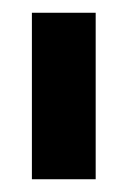

<svg xmlns="http://www.w3.org/2000/svg" viewBox="-20 -720 200 301"><path d="M30 -439V-700H130V-439Z"/></svg>

Font: Urbanist Black
Style: Regular
Weight: 900
Designer: Corey Hu
Foundry: Corey Hu
Version: Version 1.330; ttfautohint (v1.8.4.7-5d5b)